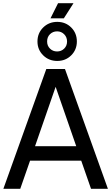

<svg xmlns="http://www.w3.org/2000/svg" viewBox="-20 -1174 692 1194"><path d="M268 -745H384L651 0H546L485 -175H167L106 0H1ZM454 -265 326 -634 198 -265ZM213 -916Q213 -968 248.5 -1003Q284 -1038 336 -1038Q388 -1038 423 -1003Q458 -968 458 -916Q458 -865 423 -830Q388 -795 336 -795Q284 -795 248.5 -830Q213 -865 213 -916ZM335 -854Q361 -854 379 -871.5Q397 -889 397 -916Q397 -943 379 -961Q361 -979 335 -979Q309 -979 291 -961.5Q273 -944 273 -916Q273 -889 291 -871.5Q309 -854 335 -854ZM341 -1154H437L377 -1060H294Z"/></svg>

Font: BLUETTI 2.0 Normal
Style: Normal
Weight: 400
Designer: Stijn de Vries
Foundry: tokotype
Version: Version 2.005;October 31, 2023;FontCreator 14.0.0.2814 64-bi